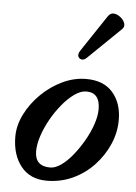

<svg xmlns="http://www.w3.org/2000/svg" viewBox="-52 -733 555 786"><g transform="rotate(5 226.0 -340.0)"><path d="M169 13Q101 13 63.5 -34Q26 -81 26 -156Q26 -202 49 -248Q72 -294 110.5 -332Q149 -370 197 -393Q245 -416 295 -416Q367 -416 404.5 -372.5Q442 -329 442 -260Q442 -209 421 -160.5Q400 -112 363 -72.5Q326 -33 276.5 -10Q227 13 169 13ZM179 -42Q200 -42 224 -59Q248 -76 271 -104.5Q294 -133 313.5 -167Q333 -201 344.5 -235Q356 -269 356 -297Q356 -365 300 -365Q277 -365 251.5 -347Q226 -329 202 -300Q178 -271 158.5 -236.5Q139 -202 127.5 -167Q116 -132 116 -104Q116 -42 179 -42ZM289 -502Q279 -492 268.5 -494Q258 -496 254.5 -505.5Q251 -515 260 -529L360 -679Q370 -694 384.5 -692.5Q399 -691 412 -680.5Q425 -670 429.5 -656.5Q434 -643 424 -633Z"/></g></svg>

Font: Junicode SmExp
Style: Bold Italic
Weight: 700
Width: 6
Italic angle: -11°
Designer: Peter S. Baker
Version: Version 2.205; ttfautohint (v1.8.4)